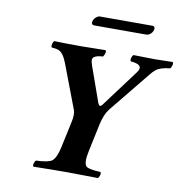

<svg xmlns="http://www.w3.org/2000/svg" viewBox="-88 -894 935 979"><g transform="rotate(10 379.5 -404.5)"><path d="M601.6 -761.2H327.6Q314 -762.7 316.4 -778.8Q320.3 -796.4 338.4 -807.6Q344.2 -810.5 348.1 -811H624.5Q637.2 -809.6 634.8 -793.9Q630.9 -774.9 612.3 -764.2Q606 -761.7 601.6 -761.2ZM413.1 -122.1Q399.9 -59.6 417.5 -44.4Q432.6 -33.2 490.7 -30.8Q497.6 -22 487.8 -3.4Q485.4 0.5 483.4 2Q383.3 0 325.2 0Q247.6 0 149.4 2Q142.6 -6.8 152.3 -25.4Q154.8 -29.3 156.7 -30.8Q222.2 -33.2 240.2 -47.9Q260.7 -65.4 272.9 -122.1L302.2 -258.8Q310.1 -295.9 302.7 -318.4Q300.8 -324.2 297.4 -332L215.8 -546.9Q196.8 -596.7 170.9 -606.9Q158.2 -611.3 136.2 -612.8Q129.4 -621.6 138.2 -640.6Q140.6 -645 142.6 -647Q202.1 -645 284.2 -645Q329.1 -645 408.7 -647Q415.5 -638.7 405.8 -619.6Q403.3 -615.2 401.4 -612.8Q350.1 -609.9 348.1 -587.9Q347.7 -576.7 354.5 -557.1L419.9 -373Q428.7 -353.5 441.4 -370.1L585.9 -564Q616.7 -605 553.2 -612.3Q548.8 -612.8 545.4 -612.8Q538.6 -621.1 547.9 -640.6Q550.3 -645 552.7 -647Q631.8 -645 663.1 -645Q696.8 -645 756.3 -647Q763.2 -638.7 753.9 -619.6Q751.5 -615.2 749.5 -612.8Q698.7 -607.9 675.8 -589.4Q664.1 -579.6 652.3 -564.9L478.5 -351.1Q455.6 -321.8 443.8 -267.6Z"/></g></svg>

Font: Linux Libertine Slanted O
Style: Bold Slanted
Weight: 700
Designer: Philipp H. Poll
Foundry: Philipp H. Poll
Version: Version 5.0.0